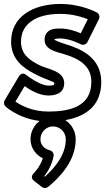

<svg xmlns="http://www.w3.org/2000/svg" viewBox="-22 -573 534 969"><path d="M283 -503C343.4 -503 394.7 -486.6 421 -476L385.5 -404.9C360.3 -415.5 323.1 -429 283 -429C256.9 -429 230.6 -428.1 213.8 -407C205.6 -396.7 203 -384.3 203 -373C203 -319.8 266 -311.1 300.5 -300.1C368.6 -279.1 439 -246.6 439 -160C439 -32.6 326.6 -10 221 -10C139.9 -10 81.6 -42.3 55.8 -60.2L102.3 -138.3C128.7 -120 174.3 -91 222 -91C244.2 -91 302 -94.7 302 -153C302 -216.8 217 -223.2 174.5 -245.2C123.6 -271.6 84 -300.2 84 -363C84 -448.8 154 -503 283 -503ZM283 -553C142 -553 34 -487.2 34 -363C34 -271.8 98.3 -228.4 151.5 -200.8C225 -162.8 252 -163.2 252 -153C252 -143.3 249.8 -141 222 -141C178.9 -141 111.1 -194.1 111.1 -194.1C90.8 -211.1 77.4 -194.3 73.5 -187.8L1.5 -66.8C-4.2 -57.1 -2.7 -43.7 6 -35.7C8.1 -33.7 87.5 40 221 40C325.4 40 489 14.6 489 -160C489 -283.4 383.4 -326.9 315.5 -347.9C277 -360.1 254.8 -369.7 253 -372.6C253 -372.6 253 -372.7 253 -373C253 -374.2 253.1 -375.1 253.2 -375.7C255.9 -376.9 266 -379 283 -379C329.2 -379 385.3 -349.9 385.3 -349.9C398.3 -343 413.4 -348.9 419.4 -360.8L477.4 -476.8C483.1 -488.2 478.9 -503.4 467 -509.9C465.1 -511 388.6 -553 283 -553ZM245 15C182.8 15 132 66.5 132 130C132 174.1 159.8 209.5 194.2 225.9C178.8 271.8 149.1 300.6 146.9 302.7C139.6 310.9 132.2 326.2 149.7 339.8L189.7 370.8C199 378 212.5 377.2 220.9 370.3C285.5 316.9 360 235.5 360 130C360 66.3 308.7 15 245 15ZM245 65C281.3 65 310 93.7 310 130C310 203.7 261.2 268.2 204.2 318.8L201.2 316.4C217.3 295.5 240.2 260.1 248.6 214.5C250.8 202.6 243.1 188.8 229.8 185.7C201.2 178.9 182 156.9 182 130C182 93.5 211.2 65 245 65Z"/></svg>

Font: Hussar Techniczny
Style: Bold 
Weight: 700
Foundry: Cannot Into Space Fonts
Version: Version 0.77